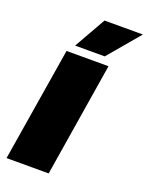

<svg xmlns="http://www.w3.org/2000/svg" viewBox="-171 -1024 851 1109"><g transform="rotate(20 254.5 -470.0)"><path d="M13 0 127 -700H385L272 0ZM163 -746 273 -940H509L345 -746Z"/></g></svg>

Font: Georama Expanded Black
Style: Italic
Weight: 900
Width: 7
Italic angle: -9°
Designer: Jean-Baptiste Levee
Foundry: Production Type
Version: Version 1.000